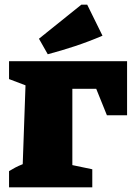

<svg xmlns="http://www.w3.org/2000/svg" viewBox="-20 -808 569 828"><path d="M186 -574 148 -641 331 -788H356L422 -654Q361 -628 303.5 -609Q246 -590 186 -574ZM19 0V-70Q32 -78 45 -85Q58 -92 78 -100L90 -440L19 -467V-544H528V-311H441L395 -425H292V-96L378 -78V0Z"/></svg>

Font: Piazzolla SC Black
Style: Regular
Weight: 900
Designer: Juan Pablo del Peral
Foundry: Huerta Tipografica
Version: Version 1.330